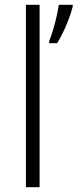

<svg xmlns="http://www.w3.org/2000/svg" viewBox="-20 -873 323 800"><path d="M145 -93H88V-853H145ZM283 -846Q275 -813 257 -770Q239 -727 218 -693H185V-702Q192 -719 200.5 -746.5Q209 -774 215.5 -803Q222 -832 225 -853H283Z"/></svg>

Font: Noto Sans Kannada UI Light
Style: Regular
Weight: 300
Designer: Jelle Bosma - Monotype Design Team
Foundry: Monotype Imaging Inc.
Version: Version 2.005; ttfautohint (v1.8.4.7-5d5b)